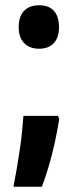

<svg xmlns="http://www.w3.org/2000/svg" viewBox="-20 -573 300 729"><path d="M205 -122Q197 -72 187 -27Q177 18 165 58.5Q153 99 139 136H31Q37 106 43 71Q49 36 54.5 -0.5Q60 -37 63.5 -71Q67 -105 69 -133H200ZM51 -470Q51 -510 71 -531.5Q91 -553 129 -553Q166 -553 185 -531.5Q204 -510 204 -470Q204 -430 184 -409Q164 -388 129 -388Q92 -388 71.5 -409.5Q51 -431 51 -470Z"/></svg>

Font: Noto Sans Display ExtraCondensed
Style: Bold
Weight: 700
Width: 2
Designer: Monotype Design Team
Foundry: Monotype Imaging Inc.
Version: Version 2.003